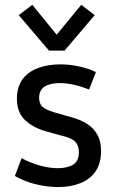

<svg xmlns="http://www.w3.org/2000/svg" viewBox="-20 -755 458 781"><path d="M214.8 5.9Q174.3 5.9 128.2 -4.9Q82 -15.6 40.5 -39.1L67.9 -111.8Q101.1 -93.3 140.9 -82Q180.7 -70.8 213.9 -70.8Q254.4 -70.8 277.6 -85.2Q300.8 -99.6 300.8 -136.7Q300.8 -159.7 289.8 -174.3Q278.8 -189 250 -197.8L163.6 -221.7Q112.8 -236.8 80.8 -267.6Q48.8 -298.3 48.8 -353.5Q48.8 -401.9 71.8 -432.6Q94.7 -463.4 134.8 -478.3Q174.8 -493.2 225.6 -493.2Q260.7 -493.2 299.1 -485.4Q337.4 -477.5 370.1 -461.9L342.3 -390.6Q313.5 -402.8 281.7 -409.9Q250 -417 223.1 -417Q183.1 -417 161.1 -402.6Q139.2 -388.2 139.2 -356.9Q139.2 -333 152.8 -320.8Q166.5 -308.6 198.2 -298.8L276.4 -276.4Q310.5 -266.6 336.4 -249.5Q362.3 -232.4 376.7 -205.8Q391.1 -179.2 391.1 -140.6Q391.1 -90.3 368.7 -57.9Q346.2 -25.4 306.6 -9.8Q267.1 5.9 214.8 5.9ZM179.2 -549.3 56.2 -693.4 111.3 -735.4 210.4 -613.8 310.5 -735.4 365.2 -693.4 242.7 -549.3Z"/></svg>

Font: Anaheim SemiBold
Style: Regular
Weight: 600
Version: Version 2.001